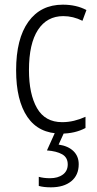

<svg xmlns="http://www.w3.org/2000/svg" viewBox="-20 -562 414 822"><path d="M242 10Q146 10 97.5 -61Q49 -132 49 -261Q49 -396 101.5 -469Q154 -542 249 -542Q307 -542 350 -519L333 -473Q293 -493 251 -493Q181 -493 142.5 -434Q104 -375 104 -262Q104 -159 138.5 -99Q173 -39 246 -39Q272 -39 297 -45Q322 -51 346 -62V-14Q301 10 242 10ZM317 141Q317 188 285 214Q253 240 198 240Q167 240 146 234V195Q167 201 194 201Q228 201 249 185.5Q270 170 270 142Q270 112 246 98.5Q222 85 181 82L218 0H257L231 57Q272 63 294.5 85Q317 107 317 141Z"/></svg>

Font: Noto Sans Sinhala UI Condensed Light
Style: Regular
Weight: 300
Width: 3
Designer: Jelle Bosma - Monotype Design Team
Foundry: Monotype Imaging Inc.
Version: Version 2.006; ttfautohint (v1.8.4.7-5d5b)